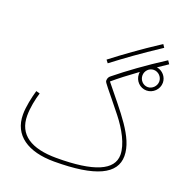

<svg xmlns="http://www.w3.org/2000/svg" viewBox="-144 -917 994 1060"><g transform="rotate(20 353.0 -387.0)"><path d="M383 -590C458 -647 530 -700 647 -777L635 -795C519 -719 447 -666 370 -607ZM290 21C534 21 645 -34 645 -140C645 -250 539 -362 429 -500C464 -530 512 -567 566 -606C565 -602 565 -598 565 -593C565 -554 596 -522 635 -522C673 -522 706 -554 706 -593C706 -627 680 -657 646 -662C665 -675 685 -688 704 -701L691 -720C585 -652 493 -585 423 -528C414 -521 408 -513 408 -497C408 -486 430 -465 530 -339C579 -277 622 -200 622 -139C622 -48 515 -2 296 -2C147 -2 64 -55 64 -167C64 -213 75 -266 87 -305L65 -311C53 -269 40 -211 40 -165C40 -43 136 21 290 21ZM635 -542C608 -542 586 -565 586 -593C586 -620 608 -643 635 -643C662 -643 685 -620 685 -593C685 -565 661 -542 635 -542Z"/></g></svg>

Font: Noto Sans Arabic ExtCond Thin
Style: Regular
Weight: 100
Width: 2
Designer: Monotype Design Team, Nadine Chahine, Nizar Qandah and Khaled Hosny
Foundry: Monotype Imaging Inc.
Version: Version 2.012